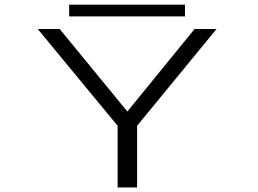

<svg xmlns="http://www.w3.org/2000/svg" viewBox="-20 -828 1140 848"><path d="M499.5 0V-272.5L146.5 -700H243.5L542.5 -335.5L839.5 -700H936.5L585.5 -272.5V0ZM285.5 -755.5V-807.5H797V-755.5Z"/></svg>

Font: Trispace Expanded Light
Style: Regular
Weight: 300
Width: 7
Designer: Tyler Finck
Foundry: Etcetera Type Company
Version: Version 1.210; ttfautohint (v1.8.3)